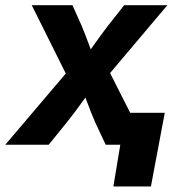

<svg xmlns="http://www.w3.org/2000/svg" viewBox="-54 -542 659 719"><path d="M-34.2 0 225.1 -305.2 210.4 -230.5 64.9 -522.5H217.3L251 -447.3Q265.6 -412.1 277.6 -379.2Q289.6 -346.2 302.2 -313.5H254.4Q278.3 -346.2 301.5 -379.2Q324.7 -412.1 351.6 -447.3L411.1 -522.5H572.8L325.7 -230L339.8 -304.7L494.1 0H341.8L302.2 -84.5Q287.6 -118.7 275.6 -150.9Q263.7 -183.1 250 -214.8H293.5Q270 -183.1 247.1 -150.9Q224.1 -118.7 196.8 -84.5L128.4 0ZM370.6 156.2 396.5 0H354.5L374 -119.6H563L511.2 156.2Z"/></svg>

Font: Inter 28pt
Style: Bold Italic
Weight: 700
Italic angle: -9.3988°
Designer: Rasmus Andersson
Foundry: rsms
Version: Version 4.001;git-66647c0bb